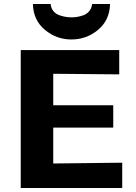

<svg xmlns="http://www.w3.org/2000/svg" viewBox="-20 -943 682 963"><path d="M145 -923H234Q236 -901 248.5 -886.5Q261 -872 279.5 -866Q298 -860 311.5 -858Q325 -856 339 -856Q352 -856 365.5 -858Q379 -860 397 -866Q415 -872 427.5 -887Q440 -902 442 -923H532Q530 -842 472 -793.5Q414 -745 338 -745Q263 -745 205 -793.5Q147 -842 145 -923ZM84 0V-692H578V-570L247 -573V-415H548V-303H247V-123L593 -127V0Z"/></svg>

Font: Coval
Style: Black
Weight: 1000
Foundry: Context Ltd
Version: Version 001.000